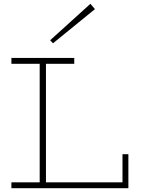

<svg xmlns="http://www.w3.org/2000/svg" viewBox="-20 -991 755 1011"><path d="M40 0V-31H625V-179H656V0ZM189 -18V-669H222V-18ZM40 -655V-686H371V-655ZM259 -763 244 -779 456 -971 480 -943Z"/></svg>

Font: BioRhyme ExtraLight
Style: Regular
Weight: 250
Designer: Aoife Mooney
Foundry: Aoife Mooney Type
Version: Version 1.600;gftools[0.9.33]